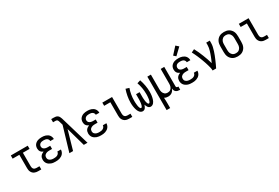

<svg xmlns="http://www.w3.org/2000/svg" viewBox="96 -2103 5308 3654"><g transform="rotate(-30 2750.0 -275.5)"><path d="M366 0Q345 0 324.5 -3.5Q304 -7 285 -16Q266 -25 251.5 -40Q237 -55 227.5 -74Q218 -93 214.5 -113.5Q211 -134 211 -155V-450H64V-520H436V-450H289V-155Q289 -138 293 -122Q297 -106 307.5 -93.5Q318 -81 334 -75.5Q350 -70 366 -70H434V0Z M747 8Q724 8 700 5.5Q676 3 653.5 -5Q631 -13 611 -26Q591 -39 576.5 -57.5Q562 -76 555 -99Q548 -122 548 -146Q548 -167 553.5 -187.5Q559 -208 572 -224.5Q585 -241 603 -252.5Q621 -264 641 -272Q624 -279 609 -289.5Q594 -300 583.5 -315Q573 -330 568.5 -348Q564 -366 564 -384Q564 -406 570 -427.5Q576 -449 589.5 -466.5Q603 -484 621.5 -496.5Q640 -509 660.5 -516Q681 -523 703 -525.5Q725 -528 747 -528Q769 -528 790.5 -525.5Q812 -523 832.5 -515.5Q853 -508 871.5 -496Q890 -484 903 -466.5Q916 -449 923 -428Q930 -407 930 -386Q930 -385 930 -384Q930 -383 930 -382H852Q852 -383 852 -383.5Q852 -384 852 -384Q852 -402 842 -418Q832 -434 816.5 -443Q801 -452 783 -455Q765 -458 747 -458Q729 -458 710.5 -455Q692 -452 676.5 -443Q661 -434 651.5 -417.5Q642 -401 642 -383Q642 -370 645.5 -358Q649 -346 657.5 -336.5Q666 -327 677 -321Q688 -315 700 -311.5Q712 -308 724.5 -306.5Q737 -305 750 -305H806V-235H750Q736 -235 721.5 -234Q707 -233 693.5 -229Q680 -225 667 -218Q654 -211 644.5 -200.5Q635 -190 630.5 -176Q626 -162 626 -147Q626 -134 630.5 -120.5Q635 -107 644.5 -96.5Q654 -86 666.5 -79Q679 -72 692 -68.5Q705 -65 719 -63.5Q733 -62 747 -62Q768 -62 788 -65Q808 -68 826 -77.5Q844 -87 856 -104.5Q868 -122 868 -142Q868 -142 868 -142Q868 -142 868 -142H946Q946 -142 946 -141.5Q946 -141 946 -141Q946 -118 938 -95.5Q930 -73 915.5 -55Q901 -37 881 -24.5Q861 -12 839 -4.5Q817 3 794 5.5Q771 8 747 8Z M1051 0 1210 -535 1187 -614Q1184 -624 1180 -634Q1176 -644 1168.5 -652Q1161 -660 1150 -662.5Q1139 -665 1129 -665H1076V-735H1129Q1151 -735 1173 -731.5Q1195 -728 1213 -715.5Q1231 -703 1241.5 -683.5Q1252 -664 1259 -643Q1260 -640 1260.5 -638Q1261 -636 1262 -633L1449 0H1368L1251 -415L1132 0Z M1747 8Q1724 8 1700 5.5Q1676 3 1653.5 -5Q1631 -13 1611 -26Q1591 -39 1576.5 -57.5Q1562 -76 1555 -99Q1548 -122 1548 -146Q1548 -167 1553.5 -187.5Q1559 -208 1572 -224.5Q1585 -241 1603 -252.5Q1621 -264 1641 -272Q1624 -279 1609 -289.5Q1594 -300 1583.5 -315Q1573 -330 1568.5 -348Q1564 -366 1564 -384Q1564 -406 1570 -427.5Q1576 -449 1589.5 -466.5Q1603 -484 1621.5 -496.5Q1640 -509 1660.5 -516Q1681 -523 1703 -525.5Q1725 -528 1747 -528Q1769 -528 1790.5 -525.5Q1812 -523 1832.5 -515.5Q1853 -508 1871.5 -496Q1890 -484 1903 -466.5Q1916 -449 1923 -428Q1930 -407 1930 -386Q1930 -385 1930 -384Q1930 -383 1930 -382H1852Q1852 -383 1852 -383.5Q1852 -384 1852 -384Q1852 -402 1842 -418Q1832 -434 1816.5 -443Q1801 -452 1783 -455Q1765 -458 1747 -458Q1729 -458 1710.5 -455Q1692 -452 1676.5 -443Q1661 -434 1651.5 -417.5Q1642 -401 1642 -383Q1642 -370 1645.5 -358Q1649 -346 1657.5 -336.5Q1666 -327 1677 -321Q1688 -315 1700 -311.5Q1712 -308 1724.5 -306.5Q1737 -305 1750 -305H1806V-235H1750Q1736 -235 1721.5 -234Q1707 -233 1693.5 -229Q1680 -225 1667 -218Q1654 -211 1644.5 -200.5Q1635 -190 1630.5 -176Q1626 -162 1626 -147Q1626 -134 1630.5 -120.5Q1635 -107 1644.5 -96.5Q1654 -86 1666.5 -79Q1679 -72 1692 -68.5Q1705 -65 1719 -63.5Q1733 -62 1747 -62Q1768 -62 1788 -65Q1808 -68 1826 -77.5Q1844 -87 1856 -104.5Q1868 -122 1868 -142Q1868 -142 1868 -142Q1868 -142 1868 -142H1946Q1946 -142 1946 -141.5Q1946 -141 1946 -141Q1946 -118 1938 -95.5Q1930 -73 1915.5 -55Q1901 -37 1881 -24.5Q1861 -12 1839 -4.5Q1817 3 1794 5.5Q1771 8 1747 8Z M2366 0Q2345 0 2324.5 -3.5Q2304 -7 2285 -16Q2266 -25 2251.5 -40Q2237 -55 2227.5 -74Q2218 -93 2214.5 -113.5Q2211 -134 2211 -155V-450H2075V-520H2289V-155Q2289 -138 2293 -122Q2297 -106 2307.5 -93.5Q2318 -81 2334 -75.5Q2350 -70 2366 -70H2434V0Z M2662 8Q2643 8 2625.5 -1.5Q2608 -11 2595.5 -26Q2583 -41 2574.5 -59Q2566 -77 2560.5 -95.5Q2555 -114 2551 -133Q2547 -152 2544.5 -171.5Q2542 -191 2541 -210.5Q2540 -230 2540 -249Q2540 -320 2553 -390.5Q2566 -461 2589 -528L2662 -505Q2640 -443 2629 -378.5Q2618 -314 2618 -248Q2618 -238 2618 -228Q2618 -218 2618.5 -208Q2619 -198 2620 -188Q2621 -178 2622 -168Q2623 -158 2624 -148Q2625 -138 2627 -128Q2629 -118 2631.5 -108Q2634 -98 2638 -89Q2642 -80 2648 -71Q2654 -62 2665 -62Q2673 -62 2679.5 -69Q2686 -76 2689.5 -84.5Q2693 -93 2695.5 -101.5Q2698 -110 2700 -118.5Q2702 -127 2703.5 -136Q2705 -145 2706 -153.5Q2707 -162 2707.5 -171Q2708 -180 2709 -189Q2710 -198 2710.5 -207Q2711 -216 2711 -224.5Q2711 -233 2711 -242Q2711 -251 2711 -260V-338H2789V-260Q2789 -251 2789 -242Q2789 -233 2789 -224.5Q2789 -216 2789.5 -207Q2790 -198 2791 -189Q2792 -180 2792.5 -171Q2793 -162 2794 -153.5Q2795 -145 2796.5 -136Q2798 -127 2800 -118.5Q2802 -110 2804.5 -101.5Q2807 -93 2810.5 -84.5Q2814 -76 2820.5 -69Q2827 -62 2835 -62Q2846 -62 2852 -71Q2858 -80 2862 -89Q2866 -98 2868.5 -108Q2871 -118 2873 -128Q2875 -138 2876 -148Q2877 -158 2878 -168Q2879 -178 2880 -188Q2881 -198 2881.5 -208Q2882 -218 2882 -228Q2882 -238 2882 -248Q2882 -314 2871 -378.5Q2860 -443 2838 -505L2911 -528Q2934 -461 2947 -390.5Q2960 -320 2960 -249Q2960 -230 2959 -210.5Q2958 -191 2955.5 -171.5Q2953 -152 2949 -133Q2945 -114 2939.5 -95.5Q2934 -77 2925.5 -59Q2917 -41 2904.5 -26Q2892 -11 2874.5 -1.5Q2857 8 2838 8Q2820 8 2804.5 -0.5Q2789 -9 2779 -23Q2769 -37 2762 -53.5Q2755 -70 2750 -86Q2745 -70 2738 -53.5Q2731 -37 2721 -23Q2711 -9 2695.5 -0.5Q2680 8 2662 8Z M3064 215V-520H3142V-200Q3142 -183 3144 -166.5Q3146 -150 3151 -134.5Q3156 -119 3165.5 -105Q3175 -91 3188 -81Q3201 -71 3217 -66.5Q3233 -62 3250 -62Q3267 -62 3283 -66.5Q3299 -71 3312 -81Q3325 -91 3334.5 -105Q3344 -119 3349 -134.5Q3354 -150 3356 -166.5Q3358 -183 3358 -200V-520H3436V-93Q3436 -87 3438 -81Q3440 -75 3444.5 -70.5Q3449 -66 3455 -64Q3461 -62 3467 -62H3482V8H3467Q3446 8 3425.5 2.5Q3405 -3 3389 -16.5Q3373 -30 3365.5 -50Q3358 -70 3358 -91Q3350 -70 3337 -51Q3324 -32 3305.5 -18Q3287 -4 3264.5 2Q3242 8 3220 8Q3198 8 3177 3Q3156 -2 3138 -14Q3140 16 3141 46.5Q3142 77 3142 107V215Z M3747 8Q3724 8 3700 5.5Q3676 3 3653.5 -5Q3631 -13 3611 -26Q3591 -39 3576.5 -57.5Q3562 -76 3555 -99Q3548 -122 3548 -146Q3548 -167 3553.5 -187.5Q3559 -208 3572 -224.5Q3585 -241 3603 -252.5Q3621 -264 3641 -272Q3624 -279 3609 -289.5Q3594 -300 3583.5 -315Q3573 -330 3568.5 -348Q3564 -366 3564 -384Q3564 -406 3570 -427.5Q3576 -449 3589.5 -466.5Q3603 -484 3621.5 -496.5Q3640 -509 3660.5 -516Q3681 -523 3703 -525.5Q3725 -528 3747 -528Q3769 -528 3790.5 -525.5Q3812 -523 3832.5 -515.5Q3853 -508 3871.5 -496Q3890 -484 3903 -466.5Q3916 -449 3923 -428Q3930 -407 3930 -386Q3930 -385 3930 -384Q3930 -383 3930 -382H3852Q3852 -383 3852 -383.5Q3852 -384 3852 -384Q3852 -402 3842 -418Q3832 -434 3816.5 -443Q3801 -452 3783 -455Q3765 -458 3747 -458Q3729 -458 3710.5 -455Q3692 -452 3676.5 -443Q3661 -434 3651.5 -417.5Q3642 -401 3642 -383Q3642 -370 3645.5 -358Q3649 -346 3657.5 -336.5Q3666 -327 3677 -321Q3688 -315 3700 -311.5Q3712 -308 3724.5 -306.5Q3737 -305 3750 -305H3806V-235H3750Q3736 -235 3721.5 -234Q3707 -233 3693.5 -229Q3680 -225 3667 -218Q3654 -211 3644.5 -200.5Q3635 -190 3630.5 -176Q3626 -162 3626 -147Q3626 -134 3630.5 -120.5Q3635 -107 3644.5 -96.5Q3654 -86 3666.5 -79Q3679 -72 3692 -68.5Q3705 -65 3719 -63.5Q3733 -62 3747 -62Q3768 -62 3788 -65Q3808 -68 3826 -77.5Q3844 -87 3856 -104.5Q3868 -122 3868 -142Q3868 -142 3868 -142Q3868 -142 3868 -142H3946Q3946 -142 3946 -141.5Q3946 -141 3946 -141Q3946 -118 3938 -95.5Q3930 -73 3915.5 -55Q3901 -37 3881 -24.5Q3861 -12 3839 -4.5Q3817 3 3794 5.5Q3771 8 3747 8ZM3737 -579 3689 -621 3821 -766 3879 -714Z M4199 0Q4199 -33 4191 -65Q4183 -97 4174 -129Q4165 -161 4154.5 -192Q4144 -223 4132.5 -254Q4121 -285 4109 -315.5Q4097 -346 4084 -376Q4071 -406 4056.5 -436Q4042 -466 4027 -495L4095 -528Q4121 -481 4143 -432Q4165 -383 4184.5 -333Q4204 -283 4222 -232.5Q4240 -182 4254 -130Q4266 -157 4278 -184.5Q4290 -212 4300.5 -239.5Q4311 -267 4321 -295Q4331 -323 4339 -351.5Q4347 -380 4352.5 -409Q4358 -438 4358 -468V-520H4436V-468Q4436 -427 4426.5 -386Q4417 -345 4404.5 -305.5Q4392 -266 4377 -227.5Q4362 -189 4345.5 -151Q4329 -113 4312 -75Q4295 -37 4276 0Z M4750 8Q4723 8 4696 2.5Q4669 -3 4646 -16Q4623 -29 4604.5 -49.5Q4586 -70 4575 -94.5Q4564 -119 4560 -146Q4556 -173 4556 -200V-320Q4556 -347 4560 -374Q4564 -401 4575 -425.5Q4586 -450 4604.5 -470.5Q4623 -491 4646 -504Q4669 -517 4696 -522.5Q4723 -528 4750 -528Q4777 -528 4804 -522.5Q4831 -517 4854 -504Q4877 -491 4895.5 -470.5Q4914 -450 4925 -425.5Q4936 -401 4940 -374Q4944 -347 4944 -320V-200Q4944 -173 4940 -146Q4936 -119 4925 -94.5Q4914 -70 4895.5 -49.5Q4877 -29 4854 -16Q4831 -3 4804 2.5Q4777 8 4750 8ZM4750 -62Q4767 -62 4784 -66Q4801 -70 4815 -79.5Q4829 -89 4839.5 -103Q4850 -117 4856 -133Q4862 -149 4864 -166Q4866 -183 4866 -200V-320Q4866 -337 4864 -354Q4862 -371 4856 -387Q4850 -403 4839.5 -417Q4829 -431 4815 -440.5Q4801 -450 4784 -454Q4767 -458 4750 -458Q4733 -458 4716 -454Q4699 -450 4685 -440.5Q4671 -431 4660.5 -417Q4650 -403 4644 -387Q4638 -371 4636 -354Q4634 -337 4634 -320V-200Q4634 -183 4636 -166Q4638 -149 4644 -133Q4650 -117 4660.5 -103Q4671 -89 4685 -79.5Q4699 -70 4716 -66Q4733 -62 4750 -62Z M5366 0Q5345 0 5324.5 -3.5Q5304 -7 5285 -16Q5266 -25 5251.5 -40Q5237 -55 5227.5 -74Q5218 -93 5214.5 -113.5Q5211 -134 5211 -155V-450H5075V-520H5289V-155Q5289 -138 5293 -122Q5297 -106 5307.5 -93.5Q5318 -81 5334 -75.5Q5350 -70 5366 -70H5434V0Z"/></g></svg>

Font: Iosevka SS04
Style: Regular
Weight: 400
Monospace: yes
Designer: Belleve Invis
Foundry: Belleve Invis
Version: Version 19.0.0; ttfautohint (v1.8.4)